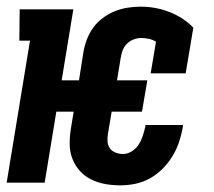

<svg xmlns="http://www.w3.org/2000/svg" viewBox="-23 -548 643 576"><path d="M338 8Q314 8 292 4Q270 0 250 -10Q230 -20 215.5 -36.5Q201 -53 193.5 -73.5Q186 -94 186 -117Q186 -140 190 -164L198 -213H146L111 0H-3L67 -426H35L36 -520H197L162 -307H214L227 -390Q230 -409 237 -428Q244 -447 256 -464Q268 -481 285.5 -494Q303 -507 322 -514.5Q341 -522 360.5 -525Q380 -528 399 -528Q445 -528 486.5 -511.5Q528 -495 557 -465L534 -328H429L445 -423Q435 -429 423.5 -431.5Q412 -434 400 -434Q389 -434 377.5 -429.5Q366 -425 357.5 -416.5Q349 -408 345 -397Q341 -386 339 -374L328 -307H419L403 -213H312L301 -148Q299 -137 299.5 -125Q300 -113 306 -104Q312 -95 323 -90.5Q334 -86 346 -86Q360 -86 373 -94.5Q386 -103 393.5 -115Q401 -127 405.5 -141Q410 -155 413 -168V-173H526L525 -164Q521 -142 513.5 -120Q506 -98 493.5 -78Q481 -58 464 -41Q447 -24 426 -12.5Q405 -1 382.5 3.5Q360 8 338 8Z"/></svg>

Font: Iosevka HT Extrabold Extended
Style: Italic
Weight: 800
Width: 7
Italic angle: -9°
Monospace: yes
Designer: Belleve Invis
Foundry: Belleve Invis
Version: Version 32.3.0; ttfautohint (v1.8.4)